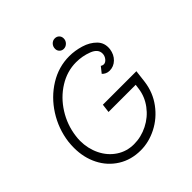

<svg xmlns="http://www.w3.org/2000/svg" viewBox="-226 -999 1179 1179"><g transform="rotate(-45 364.0 -409.0)"><path d="M647 -342 637 -259Q626 -177 578.5 -113Q531 -49 462.5 -14Q394 21 323 21Q240 21 176 -19Q112 -59 77.5 -127.5Q43 -196 43 -280Q43 -305 46 -332Q59 -431 112.5 -515Q166 -599 247 -649Q328 -699 421 -699Q469 -699 519 -684Q569 -669 601.5 -636Q634 -603 628 -552Q622 -511 595.5 -485.5Q569 -460 533 -460Q518 -460 505.5 -466Q493 -472 485 -481L516 -520Q519 -517 525 -515Q531 -513 535 -513Q551 -513 564 -529.5Q577 -546 577 -566Q577 -605 527.5 -624Q478 -643 424 -643Q346 -643 276 -599.5Q206 -556 160 -483Q114 -410 103 -325Q100 -304 100 -284Q100 -217 128 -159.5Q156 -102 206.5 -68.5Q257 -35 320 -35Q382 -35 439.5 -64Q497 -93 535 -144Q573 -195 581 -256L585 -286H349L356 -342ZM391 -792Q391 -812 404 -825.5Q417 -839 435 -839Q452 -839 463 -828Q474 -817 474 -800Q474 -781 460.5 -767.5Q447 -754 429 -754Q413 -754 402 -765Q391 -776 391 -792Z"/></g></svg>

Font: Bellota
Style: Italic
Weight: 400
Italic angle: -7.5°
Designer: Kemie Guaida
Foundry: Kemie Guaida
Version: Version 4.001